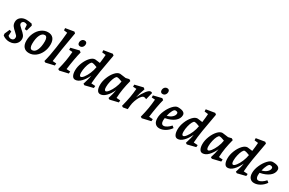

<svg xmlns="http://www.w3.org/2000/svg" viewBox="164 -2192 5461 3629"><g transform="rotate(30 2895.0 -377.5)"><path d="M19 -37 14 -76 62 -186 105 -175 100 -80Q133 -50 168 -50Q198 -50 216 -67.5Q234 -85 234 -118Q234 -139 219.5 -156Q205 -173 172 -202Q124 -243 98 -278.5Q72 -314 72 -366Q72 -430 121 -470.5Q170 -511 246 -511Q291 -511 364 -496L385 -464L349 -337L303 -340L296 -431Q270 -450 239 -450Q216 -450 199 -434.5Q182 -419 182 -395Q182 -376 198.5 -356.5Q215 -337 250 -307Q300 -265 326.5 -230.5Q353 -196 353 -152Q353 -104 328.5 -66.5Q304 -29 261 -8Q218 13 166 13Q126 13 88 0Q50 -13 19 -37Z M438 -167Q438 -259 476 -338.5Q514 -418 578 -464.5Q642 -511 716 -511Q792 -511 832 -465Q872 -419 872 -331Q872 -239 834.5 -159.5Q797 -80 733 -33.5Q669 13 594 13Q519 13 478.5 -34Q438 -81 438 -167ZM748 -330Q748 -380 733 -407Q718 -434 691 -434Q632 -434 597.5 -361.5Q563 -289 563 -168Q563 -119 578 -92Q593 -65 621 -65Q679 -65 713.5 -137Q748 -209 748 -330Z M1032 -682 957 -692 954 -739 1139 -770 1167 -746Q1087 -298 1062 -82L1143 -76L1140 -30L957 13L926 -4Q963 -136 992 -338Q1021 -540 1032 -682Z M1299 -417 1225 -422V-467L1405 -511L1438 -486Q1418 -412 1398.5 -303Q1379 -194 1365 -82L1448 -76L1444 -30L1258 13L1228 -4Q1260 -129 1275.5 -221.5Q1291 -314 1299 -417ZM1317 -635Q1317 -671 1338.5 -696Q1360 -721 1395 -721Q1419 -721 1432.5 -707Q1446 -693 1446 -668Q1446 -631 1424.5 -605.5Q1403 -580 1368 -580Q1344 -580 1330.5 -595Q1317 -610 1317 -635Z M1516 -142Q1516 -223 1550.5 -309.5Q1585 -396 1638 -453.5Q1691 -511 1743 -511Q1763 -511 1831 -500L1852 -497Q1867 -606 1871 -682L1790 -692L1788 -739L1978 -770L2007 -746Q1964 -516 1938.5 -357.5Q1913 -199 1906 -82L1995 -76L1991 -30L1811 15L1780 -2Q1801 -70 1813 -114.5Q1825 -159 1832 -208Q1786 -109 1726 -48Q1666 13 1604 13Q1560 13 1538 -30Q1516 -73 1516 -142ZM1668 -88Q1693 -88 1729 -134.5Q1765 -181 1795.5 -253Q1826 -325 1837 -397Q1765 -427 1727 -427Q1707 -427 1685.5 -386Q1664 -345 1649.5 -283.5Q1635 -222 1635 -164Q1635 -88 1668 -88Z M2061 -140Q2061 -220 2095.5 -307.5Q2130 -395 2183 -453Q2236 -511 2288 -511Q2307 -511 2373 -500L2417 -494L2488 -511L2522 -489Q2493 -377 2477 -283Q2461 -189 2456 -82L2540 -76L2536 -30L2356 13L2325 -4Q2345 -68 2357 -113.5Q2369 -159 2376 -206Q2331 -108 2271.5 -47.5Q2212 13 2149 13Q2105 13 2083 -29.5Q2061 -72 2061 -140ZM2213 -88Q2237 -88 2273 -134.5Q2309 -181 2340.5 -253.5Q2372 -326 2382 -397Q2310 -427 2272 -427Q2252 -427 2230.5 -386Q2209 -345 2194.5 -283.5Q2180 -222 2180 -164Q2180 -88 2213 -88Z M2695 -417 2620 -422V-467L2801 -511L2832 -486Q2786 -362 2770 -279Q2821 -384 2870.5 -447.5Q2920 -511 2959 -511Q2975 -511 2991 -497L2952 -341Q2917 -357 2900 -357Q2874 -357 2846.5 -326Q2819 -295 2796.5 -244Q2774 -193 2761 -138Q2753 -101 2747 -25L2745 -4L2650 13L2620 -4Q2654 -135 2670.5 -226Q2687 -317 2695 -417Z M3101 -417 3027 -422V-467L3207 -511L3240 -486Q3220 -412 3200.5 -303Q3181 -194 3167 -82L3250 -76L3246 -30L3060 13L3030 -4Q3062 -129 3077.5 -221.5Q3093 -314 3101 -417ZM3119 -635Q3119 -671 3140.5 -696Q3162 -721 3197 -721Q3221 -721 3234.5 -707Q3248 -693 3248 -668Q3248 -631 3226.5 -605.5Q3205 -580 3170 -580Q3146 -580 3132.5 -595Q3119 -610 3119 -635Z M3314 -139Q3314 -216 3352.5 -303.5Q3391 -391 3447 -451Q3503 -511 3551 -511Q3627 -511 3666.5 -489.5Q3706 -468 3706 -426Q3706 -348 3634 -289.5Q3562 -231 3435 -207Q3431 -183 3431 -153Q3431 -111 3446 -90Q3461 -69 3488 -69Q3520 -69 3560.5 -95Q3601 -121 3634 -160L3674 -127Q3631 -63 3567 -25Q3503 13 3440 13Q3382 13 3348 -25Q3314 -63 3314 -139ZM3595 -398Q3595 -416 3581.5 -425Q3568 -434 3538 -434Q3513 -434 3487 -384Q3461 -334 3445 -264Q3513 -280 3554 -318Q3595 -356 3595 -398Z M3751 -142Q3751 -223 3785.5 -309.5Q3820 -396 3873 -453.5Q3926 -511 3978 -511Q3998 -511 4066 -500L4087 -497Q4102 -606 4106 -682L4025 -692L4023 -739L4213 -770L4242 -746Q4199 -516 4173.5 -357.5Q4148 -199 4141 -82L4230 -76L4226 -30L4046 15L4015 -2Q4036 -70 4048 -114.5Q4060 -159 4067 -208Q4021 -109 3961 -48Q3901 13 3839 13Q3795 13 3773 -30Q3751 -73 3751 -142ZM3903 -88Q3928 -88 3964 -134.5Q4000 -181 4030.5 -253Q4061 -325 4072 -397Q4000 -427 3962 -427Q3942 -427 3920.5 -386Q3899 -345 3884.5 -283.5Q3870 -222 3870 -164Q3870 -88 3903 -88Z M4296 -140Q4296 -220 4330.5 -307.5Q4365 -395 4418 -453Q4471 -511 4523 -511Q4542 -511 4608 -500L4652 -494L4723 -511L4757 -489Q4728 -377 4712 -283Q4696 -189 4691 -82L4775 -76L4771 -30L4591 13L4560 -4Q4580 -68 4592 -113.5Q4604 -159 4611 -206Q4566 -108 4506.5 -47.5Q4447 13 4384 13Q4340 13 4318 -29.5Q4296 -72 4296 -140ZM4448 -88Q4472 -88 4508 -134.5Q4544 -181 4575.5 -253.5Q4607 -326 4617 -397Q4545 -427 4507 -427Q4487 -427 4465.5 -386Q4444 -345 4429.5 -283.5Q4415 -222 4415 -164Q4415 -88 4448 -88Z M4842 -142Q4842 -223 4876.5 -309.5Q4911 -396 4964 -453.5Q5017 -511 5069 -511Q5089 -511 5157 -500L5178 -497Q5193 -606 5197 -682L5116 -692L5114 -739L5304 -770L5333 -746Q5290 -516 5264.5 -357.5Q5239 -199 5232 -82L5321 -76L5317 -30L5137 15L5106 -2Q5127 -70 5139 -114.5Q5151 -159 5158 -208Q5112 -109 5052 -48Q4992 13 4930 13Q4886 13 4864 -30Q4842 -73 4842 -142ZM4994 -88Q5019 -88 5055 -134.5Q5091 -181 5121.5 -253Q5152 -325 5163 -397Q5091 -427 5053 -427Q5033 -427 5011.5 -386Q4990 -345 4975.5 -283.5Q4961 -222 4961 -164Q4961 -88 4994 -88Z M5383 -139Q5383 -216 5421.5 -303.5Q5460 -391 5516 -451Q5572 -511 5620 -511Q5696 -511 5735.5 -489.5Q5775 -468 5775 -426Q5775 -348 5703 -289.5Q5631 -231 5504 -207Q5500 -183 5500 -153Q5500 -111 5515 -90Q5530 -69 5557 -69Q5589 -69 5629.5 -95Q5670 -121 5703 -160L5743 -127Q5700 -63 5636 -25Q5572 13 5509 13Q5451 13 5417 -25Q5383 -63 5383 -139ZM5664 -398Q5664 -416 5650.5 -425Q5637 -434 5607 -434Q5582 -434 5556 -384Q5530 -334 5514 -264Q5582 -280 5623 -318Q5664 -356 5664 -398Z"/></g></svg>

Font: Andada Pro
Style: Bold Italic
Weight: 700
Italic angle: -7°
Designer: Carolina Giovagnoli
Foundry: Huerta Tipografica
Version: Version 3.005; ttfautohint (v1.8.4)